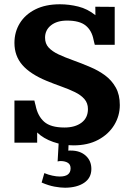

<svg xmlns="http://www.w3.org/2000/svg" viewBox="-20 -671 625 903"><path d="M325.2 12.7Q276.4 12.7 230.2 -3.4Q184.1 -19.5 154.8 -47.9V0Q137.2 0 113.3 0Q89.4 0 70.6 0Q51.8 0 47.9 0V-198.2H141.6Q143.1 -191.9 144.5 -186Q146 -180.2 147.5 -174.8Q157.2 -125.5 187.7 -98.4Q218.3 -71.3 283.2 -71.3Q333 -71.3 363.3 -94Q393.6 -116.7 393.6 -158.2Q393.6 -186 377 -205.1Q360.4 -224.1 332.3 -237.8Q304.2 -251.5 269.8 -263.7Q235.4 -275.9 199.7 -290.5Q122.6 -322.3 85.2 -365.2Q47.9 -408.2 47.9 -469.2Q47.9 -520.5 73.2 -561.8Q98.6 -603 146.5 -627Q194.3 -650.9 261.7 -650.9Q305.2 -650.9 348.4 -640.1Q391.6 -629.4 428.7 -599.6Q428.7 -612.8 428.5 -626Q428.2 -639.2 428.2 -639.2Q432.1 -639.2 448 -639.2Q463.9 -639.2 483.9 -638.9Q503.9 -638.7 519.5 -638.7V-460.4H425.8Q423.8 -466.8 422.6 -472.7Q421.4 -478.5 419.9 -484.4Q411.6 -527.8 382.8 -551Q354 -574.2 295.4 -574.2Q248 -574.2 220 -552Q191.9 -529.8 191.9 -493.7Q191.9 -465.8 208.7 -447.5Q225.6 -429.2 255.1 -415.3Q284.7 -401.4 323.2 -387.7Q361.8 -374 404.8 -355.5Q442.4 -339.8 473.9 -316.7Q505.4 -293.5 524.4 -259.5Q543.5 -225.6 543.5 -177.2Q543.5 -126 517.1 -82.8Q490.7 -39.6 441.9 -13.4Q393.1 12.7 325.2 12.7ZM286.1 211.9Q264.6 211.9 236.6 206.8Q208.5 201.7 175.8 187.5L188.5 143.1Q207 150.9 226.3 155Q245.6 159.2 261.2 159.2Q312 159.2 312 120.6Q312 103 299.6 95Q287.1 86.9 266.1 86.4Q257.3 86.4 251 88.4L255.9 1.5H302.7L301.3 37.6Q303.2 37.1 306.6 37.1Q310.1 37.1 313 37.1Q356.4 37.1 383.1 61Q409.7 85 409.7 123.5Q409.7 165.5 376 188.5Q342.3 211.4 286.1 211.9Z"/></svg>

Font: Kameron
Style: Regular
Weight: 400
Designer: Vernon Adams
Foundry: Vernon Adams
Version: Version 1.100